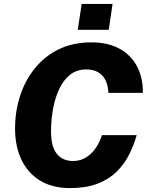

<svg xmlns="http://www.w3.org/2000/svg" viewBox="-20 -949 764 979"><path d="M336.5 10Q245.5 10 182.2 -29.5Q119 -69 86.8 -140Q54.5 -211 57 -306.5Q58.5 -389 84.2 -465.5Q110 -542 159 -602.2Q208 -662.5 280 -697.8Q352 -733 447 -733Q528.5 -733 587.2 -701.8Q646 -670.5 677.5 -612.8Q709 -555 708.5 -475.5H532.5Q531.5 -511.5 518.8 -538.2Q506 -565 481.5 -580Q457 -595 420 -595Q371.5 -595 338 -568.5Q304.5 -542 283.5 -498.2Q262.5 -454.5 252.2 -402.5Q242 -350.5 240.5 -298.5Q237 -208.5 267 -168.2Q297 -128 352 -128Q389 -128 418.2 -146Q447.5 -164 468.2 -194.2Q489 -224.5 500 -260H677Q662 -206.5 636.8 -157.8Q611.5 -109 572 -71Q532.5 -33 475 -11.5Q417.5 10 336.5 10ZM376.5 -797 396.5 -929H554L534.5 -797Z"/></svg>

Font: Public Sans Thin ExtraBold
Style: Italic
Weight: 800
Italic angle: -8°
Version: Version 2.001